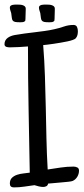

<svg xmlns="http://www.w3.org/2000/svg" viewBox="-23 -815 368 838"><path d="M321.8 -70.3Q321.8 -56.2 314.5 -43.7Q307.1 -31.2 294.4 -25.4Q290.5 -23.4 275.4 -21.7Q260.3 -20 242.7 -18.6Q225.1 -17.1 209.2 -15.6Q193.4 -14.2 187 -13.7Q185.5 -5.4 179.2 -2.2Q172.9 1 165.5 1Q157.2 1 146.5 -1.5Q135.7 -3.9 127.4 -6.8Q105.5 -3.9 83 -0.5Q60.5 2.9 37.6 2.9Q20 2.9 20 -13.7Q20 -30.3 29.3 -39.1Q38.6 -47.9 51.8 -52.2Q64.9 -56.6 80.1 -58.1Q95.2 -59.6 106.9 -61.5Q104.5 -200.2 101.8 -336.9Q99.1 -473.6 99.1 -612.3Q79.1 -610.8 60.1 -609.6Q41 -608.4 22 -608.4Q18.1 -608.4 13.7 -608.6Q9.3 -608.9 5.6 -610.1Q2 -611.3 -0.7 -614Q-3.4 -616.7 -3.4 -622.1Q-3.4 -631.3 0.5 -638.4Q4.4 -645.5 11 -650.1Q17.6 -654.8 25.4 -657.7Q33.2 -660.6 41.5 -662.1Q62.5 -666 84.2 -668.7Q106 -671.4 127.7 -674.1Q149.4 -676.8 171.1 -679.7Q192.9 -682.6 214.4 -687.5Q234.9 -691.9 255.4 -699Q275.9 -706.1 297.4 -706.1Q309.1 -706.1 313 -697.5Q316.9 -689 316.9 -678.7Q316.9 -670.4 315.2 -662.8Q313.5 -655.3 308.1 -648.4Q305.2 -644.5 295.2 -640.9Q285.2 -637.2 271.2 -634.3Q257.3 -631.3 241.5 -628.7Q225.6 -626 210.7 -623.8Q195.8 -621.6 183.6 -620.1Q171.4 -618.7 165.5 -618.2Q170.9 -550.3 173.1 -482.4Q175.3 -414.6 176.8 -346.7Q178.2 -278.8 179.7 -210.9Q181.2 -143.1 185.1 -75.2Q212.9 -79.6 241.2 -83.7Q269.5 -87.9 298.3 -87.9Q306.6 -87.9 314.2 -84.2Q321.8 -80.6 321.8 -70.3ZM20 -782.2Q20 -787.1 23.4 -789.8Q26.9 -792.5 32 -793.7Q37.1 -794.9 42.2 -794.9Q47.4 -794.9 51.3 -794.9Q56.2 -794.9 62.7 -794.7Q69.3 -794.4 75.2 -792.7Q81.1 -791 85.2 -787.4Q89.4 -783.7 89.4 -777.3Q89.4 -774.9 89.1 -766.8Q88.9 -758.8 88.6 -749.5Q88.4 -740.2 88.1 -732.7Q87.9 -725.1 87.4 -724.6Q83.5 -719.2 77.4 -718.5Q71.3 -717.8 65.9 -717.8Q50.8 -717.8 43.5 -719.2Q36.1 -720.7 32.7 -725.1Q29.3 -729.5 28.6 -737.3Q27.8 -745.1 25.9 -757.8Q24.4 -763.7 22.2 -769.5Q20 -775.4 20 -782.2ZM147 -782.2Q147 -787.1 150.4 -789.8Q153.8 -792.5 158.9 -793.7Q164.1 -794.9 169.2 -794.9Q174.3 -794.9 178.2 -794.9Q183.1 -794.9 189.7 -794.7Q196.3 -794.4 202.1 -792.7Q208 -791 212.2 -787.4Q216.3 -783.7 216.3 -777.3Q216.3 -774.9 216.1 -766.8Q215.8 -758.8 215.6 -749.5Q215.3 -740.2 215.1 -732.7Q214.8 -725.1 214.4 -724.6Q210.4 -719.2 204.3 -718.5Q198.2 -717.8 192.9 -717.8Q177.7 -717.8 170.4 -719.2Q163.1 -720.7 159.7 -725.1Q156.2 -729.5 155.5 -737.3Q154.8 -745.1 152.8 -757.8Q151.4 -763.7 149.2 -769.5Q147 -775.4 147 -782.2Z"/></svg>

Font: Just Another Hand
Style: Regular
Weight: 400
Designer: Astigmatic (AOETI)
Foundry: Astigmatic (AOETI)
Version: Version 1.001